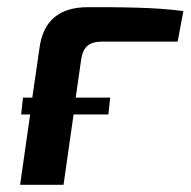

<svg xmlns="http://www.w3.org/2000/svg" viewBox="-20 -515 531 535"><path d="M264 -399H475L491 -484C413 -495 314 -495 225 -495C145 -495 100 -457 90 -381L70 -243H44L39 -196H64L36 0H157L185 -196H282L287 -243H191L206 -348C211 -384 228 -399 264 -399Z"/></svg>

Font: Exo 2 Semi Bold
Style: Italic
Weight: 600
Italic angle: -8°
Designer: Natanael Gama
Version: Version 1.001;PS 001.001;hotconv 1.0.88;makeotf.lib2.5.64775